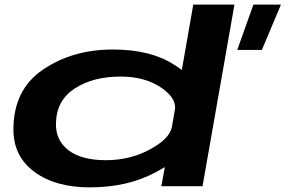

<svg xmlns="http://www.w3.org/2000/svg" viewBox="-20 -805 1234 830"><path d="M677.5 0 692.5 -82.5Q674 -71.5 652.5 -60Q531 5 368 5Q219.5 5 128.8 -62Q38 -129 38 -245Q38 -417.5 166 -504.2Q294 -591 468 -591Q630.5 -591 731.5 -526Q751 -514 766 -502.5L815.5 -785H993.5L855.5 0ZM722.5 -253 737 -336.5Q739.5 -384 675.5 -427Q605.5 -474 501.5 -474Q382.5 -474 303.5 -422.8Q224.5 -371.5 222 -274Q219 -200 275.2 -156.2Q331.5 -112.5 438 -112.5Q542 -112.5 628 -159Q710.5 -203.5 722.5 -253ZM1005.5 -589 1075.5 -785H1194.5L1112 -589Z"/></svg>

Font: Anybody UltraExpanded SemiBold
Style: Italic
Weight: 600
Width: 9
Italic angle: -10°
Designer: Tyler Finck
Foundry: Etcetera Type Company
Version: Version 1.010; ttfautohint (v1.8.3) -l 8 -r 50 -G 200 -x 14 